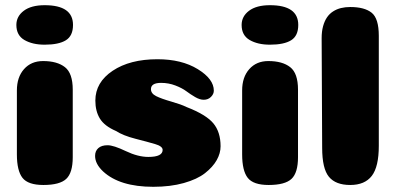

<svg xmlns="http://www.w3.org/2000/svg" viewBox="-20 -712 1524 739"><path d="M43 -616Q43 -649 71.5 -670.5Q100 -692 152 -692Q261 -692 261 -616Q261 -574 233.5 -557Q206 -540 152 -540Q105 -540 74 -558Q43 -576 43 -616ZM260 -107Q260 -47 235 -23.5Q210 0 147 0Q88 0 66.5 -27.5Q45 -55 45 -118V-364Q45 -415 72.5 -446Q100 -477 146 -477Q200 -477 230 -453.5Q260 -430 260 -367Z M586 -484Q679 -484 741 -446Q803 -408 803 -363Q803 -350 792 -339Q781 -328 764 -328Q749 -328 731 -338.5Q713 -349 697 -361Q681 -373 655 -383Q629 -393 600 -393Q561 -393 561 -369Q561 -352 581 -342Q601 -332 639.5 -321Q678 -310 698 -300Q773 -271 801 -237.5Q829 -204 829 -149Q829 -122 814 -95.5Q799 -69 769 -45.5Q739 -22 687.5 -7.5Q636 7 570 7Q441 7 377 -52Q346 -81 346 -112Q346 -131 358.5 -142Q371 -153 394 -153Q417 -153 464 -130.5Q511 -108 551 -108Q606 -108 606 -135Q606 -149 577 -157.5Q548 -166 501 -178Q454 -190 426 -208Q382 -227 364.5 -255.5Q347 -284 347 -325Q347 -395 413.5 -439.5Q480 -484 586 -484Z M910 -616Q910 -649 938.5 -670.5Q967 -692 1019 -692Q1128 -692 1128 -616Q1128 -574 1100.5 -557Q1073 -540 1019 -540Q972 -540 941 -558Q910 -576 910 -616ZM1127 -107Q1127 -47 1102 -23.5Q1077 0 1014 0Q955 0 933.5 -27.5Q912 -55 912 -118V-364Q912 -415 939.5 -446Q967 -477 1013 -477Q1067 -477 1097 -453.5Q1127 -430 1127 -367Z M1438 -151Q1438 -70 1411 -35Q1384 0 1328 0Q1272 0 1246 -31.5Q1220 -63 1220 -143L1218 -565Q1218 -591 1223.5 -611Q1229 -631 1238.5 -645Q1248 -659 1262 -668Q1276 -677 1292.5 -681Q1309 -685 1328 -685Q1383 -685 1410.5 -663Q1438 -641 1438 -574Z"/></svg>

Font: Coiny 2.0
Style: Regular
Weight: 400
Version: Version 1.001 July 11, 2018